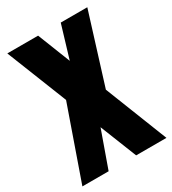

<svg xmlns="http://www.w3.org/2000/svg" viewBox="-195 -914 913 1018"><g transform="rotate(-30 262.0 -405.0)"><path d="M4.9 0 159.2 -440.4 12.7 -809.6H201.2L279.8 -609.9L339.8 -809.6H502.4L369.1 -381.8L519.5 0H334L245.1 -223.6L165.5 0Z"/></g></svg>

Font: Oswald
Style: Heavy
Weight: 800
Designer: Vernon Adams
Foundry: Vernon Adams
Version: 3.0; ttfautohint (v0.95) -l 8 -r 50 -G 200 -x 0 -w "G" -W -c